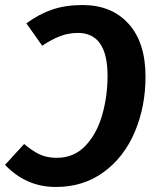

<svg xmlns="http://www.w3.org/2000/svg" viewBox="-39 -728 621 764"><path d="M540 -423Q540 -304 497.5 -203.5Q455 -103 374 -43.5Q293 16 183 16Q65 16 -19 -72L57 -155Q89 -128 118 -114Q147 -100 187 -100Q255 -100 300.5 -147.5Q346 -195 367.5 -270Q389 -345 389 -426Q389 -597 271 -597Q234 -597 200 -584Q166 -571 129 -546L66 -635Q116 -672 169 -690Q222 -708 289 -708Q405 -708 472.5 -633.5Q540 -559 540 -423Z"/></svg>

Font: Fira Sans SemiBold
Style: Italic
Weight: 600
Italic angle: -8°
Designer: bBox Type GmbH & Carrois Corporate GbR & Edenspiekermann AG
Foundry: bBox Type GmbH & Carrois Corporate GbR & Edenspiekermann AG
Version: Version 4.301